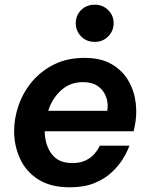

<svg xmlns="http://www.w3.org/2000/svg" viewBox="-20 -786 638 816"><path d="M383 -608Q347 -608 324.5 -631.5Q302 -655 302 -687Q302 -720 324.5 -743Q347 -766 383 -766Q417 -766 440 -743Q463 -720 463 -687Q463 -655 440 -631.5Q417 -608 383 -608ZM277 10Q195 10 142.5 -23.5Q90 -57 65 -112Q40 -167 40 -229Q40 -284 59.5 -339.5Q79 -395 117 -440Q155 -485 210.5 -512.5Q266 -540 339 -540Q409 -540 455 -513Q501 -486 526 -442.5Q551 -399 557 -347.5Q563 -296 552 -247L548 -228H170Q171 -170 199.5 -131.5Q228 -93 287 -93Q321 -93 343.5 -104Q366 -115 379.5 -130Q393 -145 398.5 -156Q404 -167 404 -167H530Q530 -167 523 -149.5Q516 -132 499 -105.5Q482 -79 453.5 -52.5Q425 -26 381.5 -8Q338 10 277 10ZM185 -315H436Q441 -346 431 -374Q421 -402 396.5 -419.5Q372 -437 333 -437Q277 -437 238.5 -401Q200 -365 185 -315Z"/></svg>

Font: Be Vietnam Pro SemiBold
Style: Italic
Weight: 600
Italic angle: -12°
Designer: Lam Bao, Tony Le, Vietanh Nguyen
Foundry: Yellow Type Foundry
Version: Version 1.002; ttfautohint (v1.8.3)